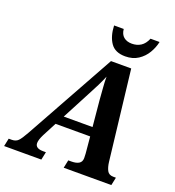

<svg xmlns="http://www.w3.org/2000/svg" viewBox="-206 -1052 1072 1178"><g transform="rotate(20 329.5 -463.0)"><path d="M-45 0 -34 -52H-14Q12 -52 27.5 -67.5Q43 -83 69 -130L393 -714H525L593 -129Q597 -95 608.5 -73.5Q620 -52 649 -52H666L655 0H344L355 -52H376Q407 -52 424.5 -63Q442 -74 442 -99Q442 -106 441.5 -113Q441 -120 441 -127L431 -236H205L157 -144Q139 -108 139 -87Q139 -52 191 -52H209L198 0ZM331 -474 237 -295H425L409 -465Q406 -509 403 -544Q400 -579 400 -615Q385 -579 370.5 -550Q356 -521 331 -474ZM464 -771Q398 -771 368.5 -813.5Q339 -856 336 -926H399Q402 -892 422.5 -875Q443 -858 476 -858Q509 -858 534 -874Q559 -890 574 -926H633Q625 -888 604 -852.5Q583 -817 548 -794Q513 -771 464 -771Z"/></g></svg>

Font: Noto Serif SemiCondensed
Style: Bold Italic
Weight: 700
Width: 4
Italic angle: -12°
Designer: Monotype Design Team
Foundry: Monotype Imaging Inc.
Version: Version 2.014